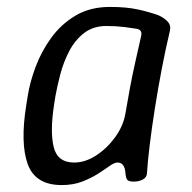

<svg xmlns="http://www.w3.org/2000/svg" viewBox="-20 -527 555 554"><path d="M158 7Q82 7 60 -53.5Q38 -114 56 -225L60 -250Q66 -289 82.5 -333.5Q99 -378 127.5 -417.5Q156 -457 198 -482Q240 -507 297 -507Q344 -507 376.5 -500Q409 -493 437 -483Q453 -476 463.5 -465Q474 -454 470 -437Q458 -387 447 -329.5Q436 -272 427 -215Q418 -158 412 -109Q406 -60 404 -26Q403 -15 392 -9Q381 -3 366 -3Q351 -3 347 -8.5Q343 -14 342 -27Q341 -42 335.5 -50Q330 -58 319 -58Q310 -58 296 -48Q282 -38 262.5 -25.5Q243 -13 217 -3Q191 7 158 7ZM194 -58Q226 -58 257.5 -78.5Q289 -99 312.5 -131.5Q336 -164 342 -200Q348 -236 355 -273.5Q362 -311 370.5 -348.5Q379 -386 387 -422Q392 -441 374 -444Q363 -446 339 -449Q315 -452 287 -452Q249 -452 222.5 -431.5Q196 -411 179.5 -379Q163 -347 154 -312.5Q145 -278 140 -250L136 -225Q124 -147 135 -102.5Q146 -58 194 -58Z"/></svg>

Font: Winky Sans Light
Style: Italic
Weight: 300
Italic angle: -8.97852°
Designer: Simon Atzbach
Foundry: typofactur
Version: Version 1.205